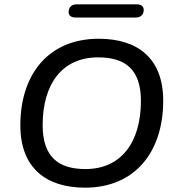

<svg xmlns="http://www.w3.org/2000/svg" viewBox="-20 -858 813 887"><path d="M373 9C601 9 734 -153 734 -393C734 -588 617 -679 436 -679C207 -679 74 -518 74 -279C74 -83 192 9 373 9ZM375 -77C252 -77 177 -131 177 -280C177 -471 268 -593 433 -593C556 -593 631 -540 631 -392C631 -201 540 -77 375 -77ZM330 -777H607C630 -777 644 -790 644 -812C644 -829 632 -838 611 -838H333C311 -838 297 -824 297 -802C297 -786 309 -777 330 -777Z"/></svg>

Font: SN Pro Medium
Style: Italic
Weight: 400
Italic angle: -9°
Designer: Tobias Whetton
Foundry: Supernotes
Version: Version 1.001;Glyphs 3.2 (3249)